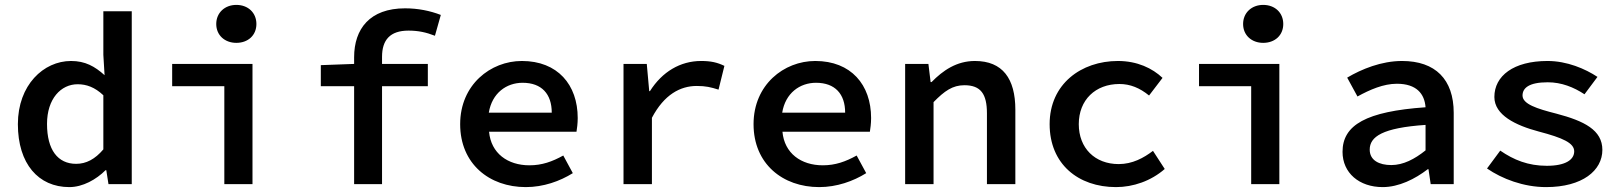

<svg xmlns="http://www.w3.org/2000/svg" viewBox="-20 -752 6629 784"><path d="M53 -245C53 -83 137 12 263 12C318 12 373 -19 411 -57H414L423 0H518V-706H402V-528L407 -445C367 -481 328 -503 270 -503C158 -503 53 -405 53 -245ZM172 -246C172 -349 229 -408 297 -408C333 -408 367 -396 402 -363V-142C368 -102 332 -83 291 -83C216 -83 172 -140 172 -246Z M683 -400H896V0H1011V-491H683ZM945 -577C993 -577 1027 -608 1027 -654C1027 -700 993 -732 945 -732C898 -732 863 -700 863 -654C863 -608 898 -577 945 -577Z M1780 -691C1736 -708 1687 -718 1634 -718C1490 -718 1426 -634 1426 -518V-491L1290 -486V-400H1426V0H1540V-400H1727V-491H1540V-520C1540 -589 1573 -627 1648 -627C1688 -627 1720 -620 1756 -606Z M1859 -245C1859 -83 1978 12 2127 12C2199 12 2266 -12 2319 -45L2280 -117C2235 -92 2193 -77 2142 -77C2053 -77 1985 -126 1977 -214H2334C2336 -226 2339 -248 2339 -270C2339 -406 2257 -503 2111 -503C1983 -503 1859 -406 1859 -245ZM1976 -292C1989 -372 2048 -414 2114 -414C2192 -414 2233 -368 2233 -292Z M2526 0H2642V-271C2692 -366 2758 -401 2825 -401C2862 -401 2882 -396 2914 -386L2938 -483C2909 -497 2883 -503 2843 -503C2758 -503 2684 -459 2634 -380H2631L2621 -491H2526Z M3057 -245C3057 -83 3176 12 3325 12C3397 12 3464 -12 3517 -45L3478 -117C3433 -92 3391 -77 3340 -77C3251 -77 3183 -126 3175 -214H3532C3534 -226 3537 -248 3537 -270C3537 -406 3455 -503 3309 -503C3181 -503 3057 -406 3057 -245ZM3174 -292C3187 -372 3246 -414 3312 -414C3390 -414 3431 -368 3431 -292Z M3676 0H3792V-335C3837 -381 3870 -404 3918 -404C3985 -404 4010 -368 4010 -289V0H4126V-304C4126 -431 4074 -503 3961 -503C3886 -503 3830 -464 3784 -417H3780L3771 -491H3676Z M4266 -245C4266 -82 4383 12 4537 12C4607 12 4680 -13 4736 -62L4688 -136C4650 -107 4604 -82 4548 -82C4451 -82 4385 -147 4385 -245C4385 -344 4453 -409 4551 -409C4595 -409 4634 -393 4672 -362L4727 -434C4686 -473 4624 -503 4545 -503C4395 -503 4266 -409 4266 -245Z M4876 -400H5089V0H5204V-491H4876ZM5138 -577C5186 -577 5220 -608 5220 -654C5220 -700 5186 -732 5138 -732C5091 -732 5056 -700 5056 -654C5056 -608 5091 -577 5138 -577Z M5462 -132C5462 -46 5530 12 5626 12C5692 12 5758 -21 5810 -61H5813L5822 0H5916V-291C5916 -428 5841 -503 5705 -503C5621 -503 5540 -470 5481 -435L5523 -358C5574 -386 5629 -410 5684 -410C5764 -410 5797 -369 5801 -314C5559 -297 5462 -242 5462 -132ZM5573 -141C5573 -194 5625 -230 5801 -242V-138C5756 -102 5710 -78 5661 -78C5612 -78 5573 -97 5573 -141Z M6052 -64C6113 -22 6201 12 6293 12C6442 12 6523 -56 6523 -140C6523 -221 6449 -258 6335 -288C6256 -308 6197 -327 6197 -362C6197 -393 6224 -416 6300 -416C6356 -416 6406 -396 6450 -367L6503 -438C6453 -471 6379 -503 6299 -503C6160 -503 6082 -442 6082 -356C6082 -282 6169 -240 6263 -215C6362 -189 6408 -168 6408 -134C6408 -100 6373 -75 6296 -75C6220 -75 6161 -99 6106 -137Z"/></svg>

Font: Source Code Pro Semibold
Style: Regular
Weight: 600
Monospace: yes
Designer: Paul D. Hunt
Foundry: Adobe Systems Incorporated
Version: Version 1.017;PS 1.000;hotconv 1.0.70;makeotf.lib2.5.5900